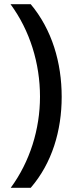

<svg xmlns="http://www.w3.org/2000/svg" viewBox="-20 -734 353 912"><path d="M273 -274C273 -437 227 -593 126 -714H30C122 -589 170 -433 170 -275C170 -120 122 34 31 158H126C227 41 273 -113 273 -274Z"/></svg>

Font: Noto Sans Balinese Medium
Style: Regular
Weight: 500
Designer: Aditya Bayu, David Williams
Foundry: David Williams
Version: Version 2.005